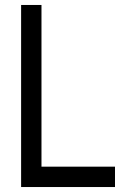

<svg xmlns="http://www.w3.org/2000/svg" viewBox="-20 -753 520 773"><path d="M147 -733H65V0H443V-82H147Z"/></svg>

Font: Kreadon Medium
Style: Regular
Weight: 500
Designer: kohakuno
Foundry: StudioGnu
Version: Version 1.000;Glyphs 3.1.2 (3151)